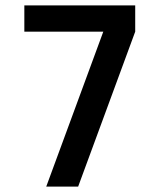

<svg xmlns="http://www.w3.org/2000/svg" viewBox="-20 -690 590 710"><path d="M151 0 362 -573H70V-670H480V-573L269 0Z"/></svg>

Font: Lode Term
Style: Bold
Weight: 700
Monospace: yes
Designer: Belleve Invis
Foundry: Belleve Invis
Version: Version 29.2.0